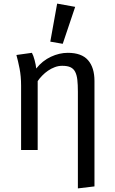

<svg xmlns="http://www.w3.org/2000/svg" viewBox="-20 -832 640 1065"><path d="M504 202 412 213V-323Q412 -362 409 -389Q406 -416 397 -433.5Q388 -451 371 -459Q354 -467 325 -467Q304 -467 284 -459.5Q264 -452 246.5 -440Q229 -428 214 -412.5Q199 -397 189 -382V0H97V-357Q97 -409 88.5 -452Q80 -495 71 -527L157 -539Q165 -525 172 -498.5Q179 -472 181 -452Q215 -495 262 -517Q309 -539 356 -539Q433 -539 468.5 -498Q504 -457 504 -383ZM259 -601 297 -812 397 -794 328 -589Z"/></svg>

Font: Wlorlttqgufhjawjgtejqphaquk
Style: Regular
Weight: 400
Monospace: yes
Designer: Carrois Corporate & Edenspiekermann
Foundry: Carrois Corporate GbR & Edenspiekermann AG
Version: Version 2.001